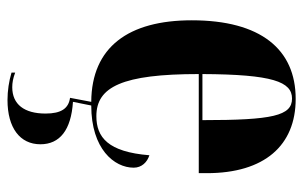

<svg xmlns="http://www.w3.org/2000/svg" viewBox="-172 -418 828 525"><g transform="rotate(90 242.5 -155.0)"><path d="M253 239C329 239 374 205 374 149C374 96 335 65 258 60L268 10C387 10 438 -53 438 -106C438 -128 423 -143 404 -149C395 -36 355 -4 297 -4C217 -4 182 -75 182 -284H453V-306C453 -464 377 -549 250 -549C114 -549 35 -453 35 -265C35 -92 108 9 258 10L247 68C276 72 290 92 290 135C290 193 265 226 218 226C206 226 194 224 178 218V228C201 235 228 239 253 239ZM308 -294H182C183 -486 203 -539 249 -539C296 -539 308 -486 308 -294Z"/></g></svg>

Font: Noto Serif Display ExtraCondensed ExtraBold
Style: Regular
Weight: 800
Width: 2
Designer: Monotype Design Team
Foundry: Monotype Imaging Inc.
Version: Version 2.009